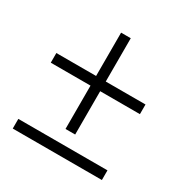

<svg xmlns="http://www.w3.org/2000/svg" viewBox="-153 -834 905 929"><g transform="rotate(30 299.0 -370.0)"><path d="M262 -164V-702H316V-164ZM40 -38V-92H538V-38ZM40 -406V-460H538V-406Z"/></g></svg>

Font: Libre Bodoni
Style: Italic
Weight: 400
Italic angle: -13°
Designer: Pablo Impallari, Rodrigo Fuenzalida
Foundry: Impallari Type
Version: Version 2.005;gftools[0.9.23]